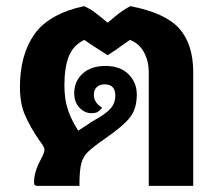

<svg xmlns="http://www.w3.org/2000/svg" viewBox="-20 -606 700 626"><path d="M610 -370V0H465V-370Q465 -407 449.5 -435.5Q434 -464 404 -476L378 -458Q370 -452 358.5 -444Q347 -436 331 -426Q327 -428 275 -462L255 -476Q218 -458 204 -421.5Q190 -385 190 -328Q190 -282 201.5 -248Q213 -214 235 -180Q247 -188 257.5 -194.5Q268 -201 276 -207Q295 -218 298 -220Q329 -238 342.5 -254.5Q356 -271 356 -294Q356 -331 321 -331Q305 -331 295.5 -322Q286 -313 286 -297Q286 -271 313 -255Q305 -245 298.5 -241Q292 -237 278 -237Q256 -237 239 -255Q222 -273 222 -302Q222 -341 249.5 -366Q277 -391 324 -391Q372 -391 399 -364Q426 -337 426 -298Q426 -252 404 -223.5Q382 -195 321 -153Q282 -126 266 -110Q250 -94 244.5 -71Q239 -48 239 0H102Q97 0 94 -2Q91 -4 91 -11Q91 -46 113 -86Q125 -108 125 -118Q125 -127 107 -150Q79 -191 62 -229.5Q45 -268 45 -322Q45 -427 92 -494Q139 -561 254 -586Q274 -577 288 -566.5Q302 -556 314 -546Q326 -536 331 -532Q337 -537 358 -554.5Q379 -572 405 -586Q519 -564 564.5 -513Q610 -462 610 -370Z"/></svg>

Font: Krub
Style: Bold
Weight: 700
Version: Version 1.000; ttfautohint (v1.6)